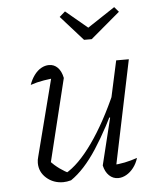

<svg xmlns="http://www.w3.org/2000/svg" viewBox="-52 -750 656 801"><g transform="rotate(-5 276.5 -350.0)"><path d="M221 -430 133 -70 129 -92Q149 -71 170.5 -55.5Q192 -40 211 -32H193Q249 -63 308.5 -147Q368 -231 422 -355L434 -330Q406 -267 378.5 -215.5Q351 -164 324 -122.5Q297 -81 269.5 -51Q242 -21 214 -2Q196 3 181 3Q140 3 111 -22.5Q82 -48 82 -86Q82 -99 86 -112L175 -459L198 -434Q167 -432 137 -427Q107 -422 81 -413Q89 -436 102 -453.5Q115 -471 131 -480Q147 -489 164 -489Q185 -489 200 -474Q215 -459 221 -430ZM351 -52 399 -248 394 -250 445 -484H498L402 -23L389 -50Q417 -51 443.5 -56.5Q470 -62 496 -71Q489 -48 475.5 -30.5Q462 -13 445 -3.5Q428 6 411 6Q389 6 373 -9.5Q357 -25 351 -52ZM319 -581 226 -685 250 -706 341 -630 456 -706 474 -685 351 -581Z"/></g></svg>

Font: Piazzolla Thin ExtraLight
Style: Italic
Weight: 250
Italic angle: -11.3°
Version: Version 2.005